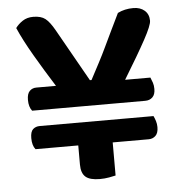

<svg xmlns="http://www.w3.org/2000/svg" viewBox="-48 -658 667 711"><g transform="rotate(-5 286.0 -303.0)"><path d="M67 -267Q55 -282 55 -308Q55 -331 65 -341Q75 -351 90 -351H163Q125 -411 90 -471Q55 -531 35 -577Q45 -591 61.5 -602Q78 -613 101 -613Q130 -613 146 -600.5Q162 -588 180 -556L290 -361H296Q314 -395 328.5 -422.5Q343 -450 356 -477.5Q369 -505 383 -534Q397 -563 415 -600Q441 -613 473 -613Q499 -613 515 -599Q531 -585 531 -561Q531 -544 503 -492.5Q475 -441 420 -351H514Q518 -342 521.5 -331.5Q525 -321 525 -308Q525 -287 514.5 -277Q504 -267 488 -267ZM354 -124V-1Q346 1 329.5 4Q313 7 295 7Q258 7 242 -7Q226 -21 226 -53V-124H67Q55 -139 55 -166Q55 -190 65 -199Q75 -208 90 -208H513Q517 -200 520.5 -189Q524 -178 524 -166Q524 -144 513.5 -134Q503 -124 488 -124Z"/></g></svg>

Font: Baloo Bhaina 2 SemiBold
Style: Regular
Weight: 600
Designer: Yesha Goshar, Manish Minz, Shuchita Grover and Ek Type
Foundry: Ek Type
Version: Version 1.640;hotconv 1.0.111;makeotfexe 2.5.65597; ttfautoh